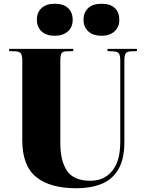

<svg xmlns="http://www.w3.org/2000/svg" viewBox="-20 -991 781 1025"><path d="M388 14Q246 14 172.5 -46.5Q99 -107 99 -241V-668Q99 -693 92 -704.5Q85 -716 63 -717L29 -718V-730H371V-718L332 -717Q314 -716 308 -705.5Q302 -695 302 -667V-227Q302 -133 337.5 -79.5Q373 -26 463 -26Q535 -26 578.5 -78Q622 -130 622 -233V-668Q622 -696 614.5 -706Q607 -716 585 -717L554 -718V-730H711V-718L679 -717Q658 -716 651 -706Q644 -696 644 -667V-234Q644 -141 611.5 -86.5Q579 -32 521.5 -9Q464 14 388 14ZM522 -800Q478 -800 452 -823Q426 -846 426 -886Q426 -925 451 -948Q476 -971 522 -971Q569 -971 593 -948Q617 -925 617 -885Q617 -846 591 -823Q565 -800 522 -800ZM272 -800Q228 -800 202.5 -823Q177 -846 177 -886Q177 -925 202 -948Q227 -971 272 -971Q319 -971 343.5 -948Q368 -925 368 -885Q368 -846 342 -823Q316 -800 272 -800Z"/></svg>

Font: Literata 72pt ExtraBold
Style: Regular
Weight: 800
Designer: Latin by Veronika Burian and Jose Scaglione. Greek by Irene Vlachou. Cyrillic by Vera Evstafieva.
Foundry: TypeTogether
Version: Version 3.002